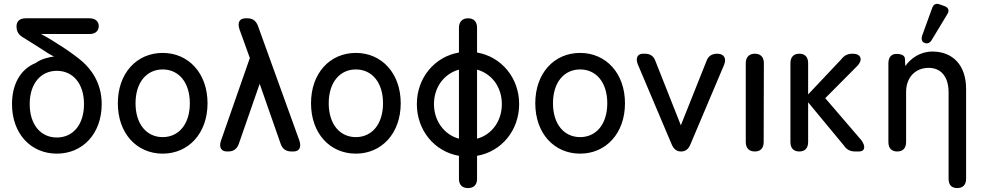

<svg xmlns="http://www.w3.org/2000/svg" viewBox="-20 -770 4999 976"><path d="M269 11C400 11 497 -90 497 -241C497 -353 438 -422 401 -455C357 -495 253 -563 189 -597H434C464 -597 481 -611 482 -637C482 -662 464 -677 434 -677H111C80 -677 64 -662 64 -636C64 -611 74 -593 97 -580C138 -554 189 -523 228 -497C239 -490 248 -486 255 -483C231 -480 187 -470 162 -450C82 -418 41 -339 41 -241C41 -90 137 11 269 11ZM131 -241C131 -346 188 -410 269 -410C350 -410 407 -346 407 -241C407 -135 350 -71 269 -71C188 -71 131 -135 131 -241Z M807 11C938 11 1035 -92 1035 -245C1035 -398 938 -501 807 -501C675 -501 579 -398 579 -245C579 -92 675 11 807 11ZM669 -245C669 -352 726 -417 807 -417C888 -417 945 -352 945 -245C945 -138 888 -73 807 -73C726 -73 669 -138 669 -245Z M1133 0H1140C1167 0 1185 -13 1194 -39L1300 -344L1407 -38C1416 -12 1435 0 1462 0H1472C1502 0 1513 -22 1502 -55L1291 -639C1281 -665 1264 -677 1237 -677H1228C1198 -677 1186 -656 1197 -622L1250 -475L1103 -54C1092 -21 1105 0 1133 0Z M1789 11C1920 11 2017 -92 2017 -245C2017 -398 1920 -501 1789 -501C1657 -501 1561 -398 1561 -245C1561 -92 1657 11 1789 11ZM1651 -245C1651 -352 1708 -417 1789 -417C1870 -417 1927 -352 1927 -245C1927 -138 1870 -73 1789 -73C1708 -73 1651 -138 1651 -245Z M2359 186C2389 186 2405 169 2405 139V22C2528 1 2619 -106 2619 -241C2619 -375 2528 -482 2405 -503V-629C2405 -660 2389 -677 2359 -677C2330 -677 2313 -659 2313 -629V-503C2190 -482 2099 -375 2099 -241C2099 -106 2190 1 2313 22V139C2313 170 2330 186 2359 186ZM2186 -241C2186 -328 2239 -396 2313 -416V-65C2239 -85 2186 -154 2186 -241ZM2405 -65V-416C2479 -396 2531 -328 2531 -241C2531 -153 2479 -85 2405 -65Z M2929 11C3060 11 3157 -92 3157 -245C3157 -398 3060 -501 2929 -501C2797 -501 2701 -398 2701 -245C2701 -92 2797 11 2929 11ZM2791 -245C2791 -352 2848 -417 2929 -417C3010 -417 3067 -352 3067 -245C3067 -138 3010 -73 2929 -73C2848 -73 2791 -138 2791 -245Z M3442 0C3465 0 3480 -12 3490 -37L3661 -441C3674 -474 3660 -497 3626 -497C3599 -497 3580 -485 3571 -459L3441 -133L3312 -459C3303 -485 3285 -497 3258 -497H3249C3220 -497 3209 -474 3223 -441L3394 -37C3404 -12 3420 0 3442 0Z M3817 0C3846 0 3862 -17 3862 -48L3863 -449C3863 -480 3846 -497 3817 -497C3788 -497 3771 -479 3771 -449V-48C3771 -17 3788 0 3817 0Z M4043 0C4072 0 4088 -17 4088 -48V-250L4270 -30C4284 -9 4302 0 4328 0H4347C4377 0 4382 -26 4358 -58L4175 -271L4341 -438C4367 -468 4356 -497 4314 -497C4289 -497 4271 -488 4256 -468L4088 -290V-449C4088 -480 4072 -497 4043 -497C4014 -497 3998 -479 3998 -449V-48C3998 -17 4014 0 4043 0Z M4541 0C4570 0 4586 -17 4586 -48V-302C4586 -377 4633 -425 4701 -425C4761 -425 4802 -383 4802 -300V139C4802 170 4817 186 4846 186C4875 186 4891 169 4891 139V-318C4891 -441 4821 -508 4720 -508C4658 -508 4610 -474 4582 -434L4580 -472C4579 -487 4564 -496 4537 -496C4511 -496 4496 -479 4496 -448V-48C4496 -17 4512 0 4541 0ZM4668 -590C4662 -571 4666 -557 4680 -552C4695 -546 4707 -551 4717 -568L4795 -697C4807 -715 4803 -731 4781 -739L4759 -747C4739 -755 4725 -749 4718 -728Z"/></svg>

Font: 寒蝉半圆体
Style: Regular
Weight: 400
Designer: Yoshimichi Ohira & Warren
Foundry: ChillType
Version: Version 1.800;Glyphs 3.1.1 (3135)